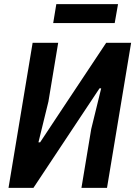

<svg xmlns="http://www.w3.org/2000/svg" viewBox="-20 -904 651 924"><path d="M21 0H141L362 -333L459 -479H467L419 -283L372 0H495L611 -698H491L283 -385L173 -219H165L213 -415L260 -698H137ZM236 -793H532L548 -884H251Z"/></svg>

Font: IBM Plex Mono SmBld
Style: Italic
Weight: 600
Italic angle: -9.5°
Monospace: yes
Designer: Mike Abbink, Paul van der Laan, Pieter van Rosmalen
Foundry: Bold Monday
Version: Version 2.004